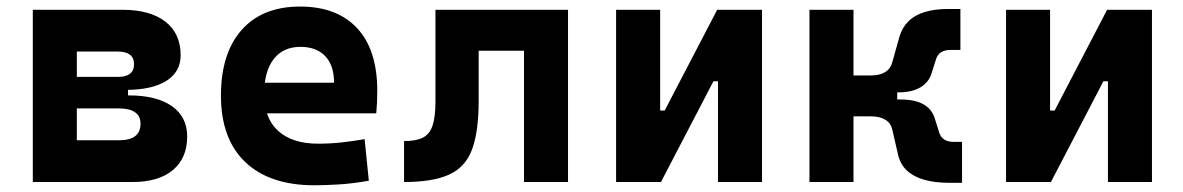

<svg xmlns="http://www.w3.org/2000/svg" viewBox="-20 -547 3556 577"><path d="M204.1 0V-125.5H338.4Q370.1 -125.5 386.2 -137.9Q402.3 -150.4 402.3 -175.3Q402.3 -198.2 385.7 -209.7Q369.1 -221.2 336.9 -221.2H173.8V-260.3H367.2Q450.7 -260.3 496.6 -228Q542.5 -195.8 542.5 -136.7Q542.5 -71.8 499.5 -35.9Q456.5 0 377.9 0ZM78.6 0V-517.6H210.9V0ZM150.4 -243.2V-291H364.7V-243.2ZM173.8 -276.9V-315.9H335Q358.4 -315.9 370.6 -325.4Q382.8 -335 382.8 -354Q382.8 -373 370.4 -382.6Q357.9 -392.1 334 -392.1H204.1V-517.6H347.7Q431.2 -517.6 477.1 -481.9Q522.9 -446.3 522.9 -380.9Q522.9 -331.1 480 -304Q437 -276.9 358.4 -276.9Z M924.8 9.8Q790.4 9.8 717.2 -59.8Q644 -129.4 644 -259.8Q644 -386.7 706.2 -457Q768.4 -527.3 881.8 -527.3Q992.6 -527.3 1053.2 -462.4Q1113.8 -397.4 1113.8 -273.4Q1113.8 -238.3 1110.7 -206.5H731V-298.3H983.9Q983.9 -350.5 957.3 -378.4Q930.7 -406.2 882.8 -406.2Q831.1 -406.2 802.5 -369.4Q773.9 -332.5 773.9 -264.6Q773.9 -191.5 816.2 -153.4Q858.5 -115.2 936.5 -115.2Q971.7 -115.2 1005.9 -118.9Q1040 -122.6 1075.7 -128.9L1088.4 -3.9Q1038.8 4.9 997.6 7.3Q956.5 9.8 924.8 9.8Z M1194.3 0V-123Q1230.5 -123 1251 -133.5Q1271.5 -144 1280 -169.9Q1288.6 -195.8 1288.6 -241.2V-517.6H1418.5V-244.6Q1418.5 -150.4 1398.3 -97.2Q1378.1 -43.9 1329.1 -22Q1280.2 0 1194.3 0ZM1554.7 0V-517.6H1687V0ZM1314 -394.5V-517.6H1668.9V-394.5Z M1928.7 0V-214.8H1977.5L2135.3 -517.6H2169.4V-302.7H2124L1966.3 0ZM1831.5 0V-517.6H1963.9V0ZM2137.7 0V-517.6H2270V0Z M2605.5 -269.5 2597.2 -320.3Q2624.5 -320.3 2640.6 -330.6Q2656.7 -340.8 2661.6 -360.4L2683.1 -437Q2691.4 -464.8 2710.4 -483.4Q2729.5 -502 2759.3 -511Q2789.1 -520 2828.6 -520H2866.2V-397H2836.9Q2819.8 -397 2808.8 -390.4Q2797.9 -383.8 2793.5 -370.6L2780.3 -329.1Q2772.5 -300.8 2747.1 -285.2Q2721.7 -269.5 2681.6 -269.5ZM2412.6 0V-517.6H2544.9V0ZM2537.6 -197.3V-320.3H2676.3V-197.3ZM2833.5 2.4Q2789.6 2.4 2757.3 -6.8Q2725.1 -16.1 2705.6 -34.4Q2686 -52.7 2679.2 -80.6L2661.6 -157.2Q2657.2 -176.8 2640.9 -187Q2624.5 -197.3 2597.2 -197.3L2605.5 -248H2686.5Q2773.4 -248 2790 -188.5L2803.2 -147Q2807.6 -133.8 2818.6 -127.2Q2829.6 -120.6 2846.7 -120.6H2871.1V2.4Z M3100.6 0V-214.8H3149.4L3307.1 -517.6H3341.3V-302.7H3295.9L3138.2 0ZM3003.4 0V-517.6H3135.7V0ZM3309.6 0V-517.6H3441.9V0Z"/></svg>

Font: Cascadia Code PL
Style: Regular
Weight: 400
Monospace: yes
Designer: Aaron Bell
Foundry: Saja Typeworks
Version: Version 2102.003